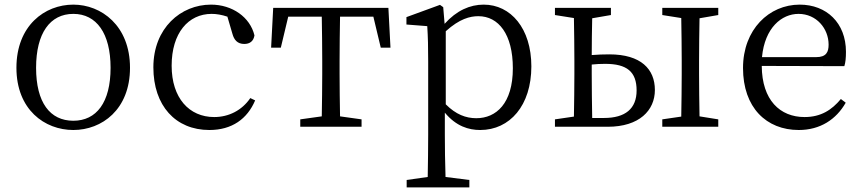

<svg xmlns="http://www.w3.org/2000/svg" viewBox="-20 -548 3730 830"><path d="M297 14C420 14 542 -74 542 -255C542 -437 418 -528 297 -528C173 -528 51 -437 51 -255C51 -74 173 14 297 14ZM297 -26C196 -26 136 -105 136 -255C136 -404 196 -488 297 -488C397 -488 458 -404 458 -255C458 -105 397 -26 297 -26Z M1062 -124C1026 -71 969 -42 906 -42C798 -42 722 -124 722 -264C722 -405 794 -488 895 -488C916 -488 939 -484 963 -476L985 -401C992 -376 1006 -358 1036 -358C1060 -358 1076 -370 1080 -395C1061 -474 984 -528 892 -528C762 -528 643 -427 643 -257C643 -91 739 14 885 14C983 14 1049 -34 1083 -114Z M1594 -476 1626 -342H1668L1659 -514H1161L1152 -342H1194L1226 -476H1371C1372 -421 1373 -341 1373 -286V-228C1373 -176 1372 -100 1371 -45L1278 -32V0H1543V-32L1450 -45C1449 -100 1448 -176 1448 -228V-286C1448 -341 1449 -421 1450 -476Z M1907 -413C1967 -467 2012 -478 2048 -478C2135 -478 2197 -400 2197 -253C2197 -101 2125 -37 2039 -37C1994 -37 1951 -53 1907 -97ZM1896 -517 1882 -527 1737 -474V-442L1827 -435C1830 -388 1831 -346 1831 -282V34C1831 93 1830 157 1829 217L1738 230V262H2009V230L1906 217C1904 156 1903 90 1903 32V-61C1952 -2 2006 14 2056 14C2184 14 2277 -92 2277 -261C2277 -425 2188 -528 2071 -528C2012 -528 1954 -503 1902 -445Z M2540 -38C2539 -94 2538 -174 2538 -228V-269C2557 -271 2576 -272 2596 -272C2690 -272 2732 -238 2732 -157C2732 -78 2683 -38 2591 -38ZM2621 -483V-514H2379V-483L2461 -470C2462 -415 2463 -339 2463 -286V-228C2463 -176 2462 -100 2461 -44L2379 -32V0H2607C2744 0 2811 -71 2811 -159C2811 -249 2751 -313 2614 -313C2588 -313 2563 -312 2538 -310C2538 -360 2539 -422 2540 -469ZM3085 -483V-514H2843V-483L2925 -470C2926 -415 2927 -339 2927 -286V-228C2927 -176 2926 -100 2925 -44L2843 -32V0H3085V-32L3004 -45C3003 -100 3002 -176 3002 -228V-286C3002 -338 3003 -414 3004 -469Z M3274 -301C3286 -428 3359 -488 3432 -488C3509 -488 3562 -425 3562 -355C3562 -323 3552 -301 3508 -301ZM3630 -262C3635 -277 3637 -298 3637 -324C3637 -449 3553 -528 3437 -528C3305 -528 3192 -421 3192 -254C3192 -83 3293 14 3433 14C3526 14 3595 -32 3636 -104L3615 -120C3576 -73 3529 -42 3458 -42C3352 -42 3274 -115 3273 -263Z"/></svg>

Font: Noto Serif CJK JP
Style: Regular
Weight: 400
Designer: Ryoko NISHIZUKA 西塚涼子 (kana & ideographs); Frank Grießhammer (Latin, Greek & Cyrillic); Wenlong ZHANG 张文龙 (bopomofo); San
Foundry: Adobe Systems Incorporated
Version: Version 1.000;PS 1;hotconv 16.6.53;makeotf.lib2.5.65590